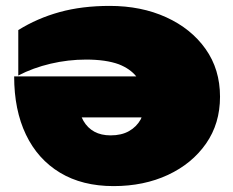

<svg xmlns="http://www.w3.org/2000/svg" viewBox="-20 -613 791 651"><path d="M352 -593Q459 -593 543.5 -554.5Q628 -516 677 -447Q726 -378 726 -285Q726 -194 678.5 -126Q631 -58 549.5 -20Q468 18 365 18Q259 18 183.5 -27.5Q108 -73 68 -156.5Q28 -240 28 -354H442Q421 -380 383 -395Q339 -411 272 -411Q211 -411 151.5 -397Q92 -383 42 -357V-511Q106 -551 182 -572Q258 -593 352 -593ZM257 -215Q260 -209 263 -203Q277 -179 300 -166.5Q323 -154 355 -154Q392 -154 417.5 -168.5Q443 -183 457 -208Q458 -211 460 -215Z"/></svg>

Font: Bounded
Style: Regular
Weight: 900
Designer: Vlad Churkin
Version: Version 1.0